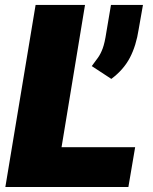

<svg xmlns="http://www.w3.org/2000/svg" viewBox="-20 -747 611 767"><path d="M1.4 0 122.2 -727.3H319.6L225.9 -159.1H519.9L492.9 0ZM551.1 -727.3 534.1 -630.7Q524.1 -564.6 498.8 -516.3Q473.4 -468 424.7 -431.8L346.6 -483Q360.8 -502.1 371.3 -516.5Q381.7 -530.9 390.1 -553.1Q398.4 -575.3 404.8 -617.9L423.3 -727.3Z"/></svg>

Font: Inter UI Black
Style: Italic
Weight: 900
Italic angle: -9.39999°
Designer: Rasmus Andersson
Foundry: rsms
Version: 3.2;8d6f07862